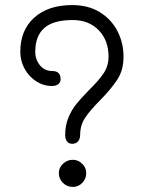

<svg xmlns="http://www.w3.org/2000/svg" viewBox="-20 -750 567 757"><path d="M237 -218Q237 -256 250 -287Q263 -318 281.5 -340.5Q300 -363 331 -395Q369 -432 388.5 -461Q408 -490 408 -527Q408 -591 369 -631Q330 -671 267 -671Q190 -671 154.5 -639.5Q119 -608 119 -546Q119 -515 137.5 -492.5Q156 -470 186 -470Q219 -470 219 -438Q219 -425 209.5 -418Q200 -411 185 -411Q151 -411 122.5 -429.5Q94 -448 77 -479Q60 -510 60 -546Q60 -631 115 -680.5Q170 -730 265 -730Q328 -730 373.5 -702Q419 -674 443 -627.5Q467 -581 467 -527Q467 -475 444 -438.5Q421 -402 375 -355Q335 -315 315.5 -285.5Q296 -256 296 -218Q296 -202 287.5 -192.5Q279 -183 265 -183Q252 -183 244.5 -192Q237 -201 237 -218ZM212 -68Q212 -89 228.5 -104.5Q245 -120 267 -120Q288 -120 304 -104.5Q320 -89 320 -68Q320 -45 304.5 -29Q289 -13 267 -13Q244 -13 228 -29Q212 -45 212 -68Z"/></svg>

Font: Mali
Style: Regular
Weight: 400
Version: Version 1.000; ttfautohint (v1.6)